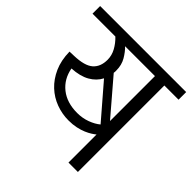

<svg xmlns="http://www.w3.org/2000/svg" viewBox="-177 -770 909 909"><g transform="rotate(45 278.0 -315.0)"><path d="M471 -579V0H408V-188Q401 -182 388.5 -174Q376 -166 358.5 -158.5Q341 -151 318 -146Q295 -141 267 -141Q224 -141 183.5 -156Q143 -171 111.5 -200.5Q80 -230 60.5 -273.5Q41 -317 40 -375L69 -376Q138 -378 166.5 -403Q195 -428 195 -475Q195 -504 180.5 -530.5Q166 -557 143 -579H-10V-630H566V-579ZM408 -579H208Q227 -561 243.5 -533Q260 -505 260 -468Q260 -464 260 -460Q260 -456 259 -452L408 -278ZM103 -325Q114 -265 158 -230Q202 -195 271 -195Q306 -195 337 -206.5Q368 -218 388 -235L245 -401Q228 -368 193 -348Q158 -328 103 -325Z"/></g></svg>

Font: Ek Mukta Light
Style: Regular
Weight: 300
Designer: Girish Dalvi and Yashodeep Gholap
Foundry: Ek Type
Version: Version 2.538;PS 1.002;hotconv 16.6.51;makeotf.lib2.5.65220;